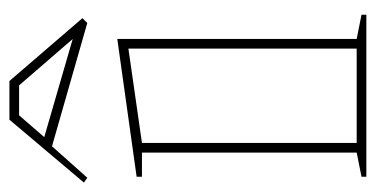

<svg xmlns="http://www.w3.org/2000/svg" viewBox="-212 -568 778 397"><g transform="rotate(-90 176.5 -369.0)"><path d="M10 0V-10L60 -20V-464H10V-475L295 -515V-20L345 -10V0ZM80 -20H275V-492L80 -464ZM8 -577 -2 -584 128 -738H208L338 -587L328 -577L73 -650ZM295 -607 199 -718H137L92 -666L292 -608Z"/></g></svg>

Font: Kalnia Glaze Thin
Style: Bold
Weight: 700
Version: Version 1.110